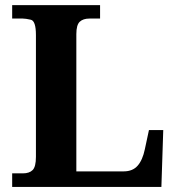

<svg xmlns="http://www.w3.org/2000/svg" viewBox="-20 -734 694 754"><path d="M27.8 0V-53.2H69.8Q95.2 -53.2 108.2 -66.2Q121.1 -79.1 121.1 -118.2V-596.2Q121.1 -651.9 101.1 -656.5Q81.1 -661.1 69.8 -661.1H27.8V-713.9H373V-661.1H331.1Q306.6 -661.1 293.2 -648.7Q279.8 -636.2 279.8 -600.1V-61H465.8Q501 -61 520.5 -83.3Q540 -105.5 548.8 -147.9L564.9 -223.1H621.1L613.8 0Z"/></svg>

Font: DroidSerif-Bold
Style: Bold
Weight: 700
Foundry: Ascender Corporation
Version: Version 1.00 build 112